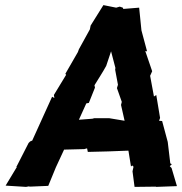

<svg xmlns="http://www.w3.org/2000/svg" viewBox="-20 -734 713 752"><path d="M483 -144 493 -82 498 -86 503 -81 499 -63 507 -2 591 -3V-2L673 -5L652 -76L645 -83L653 -91L647 -94L637 -178L615 -260L603 -261L607 -272L592 -362L583 -356L568 -437L576 -455L549 -534L556 -533L534 -615L525 -704L463 -699L461 -704L449 -708L435 -704L385 -714L335 -634L332 -619L289 -541L285 -530L236 -445L239 -441L191 -362L193 -350L184 -355C158 -298 132 -241 106 -183H105L98 -180L92 -174L44 -80H46L2 -7L82 -2L93 -4L97 -3L169 -6L199 -79L231 -148L310 -150L321 -153L324 -139L404 -141ZM289 -265 318 -329 328 -331 352 -391 350 -400C365 -425 382 -450 396 -476L415 -533L432 -468L431 -461L442 -402L438 -389L457 -335L454 -323L468 -261L408 -271H349L342 -269Z"/></svg>

Font: Asimov Print
Style: DIt
Weight: 250
Width: 0
Designer: Google
Version: Version 2.000980: 2014